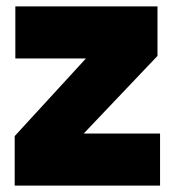

<svg xmlns="http://www.w3.org/2000/svg" viewBox="-20 -581 547 601"><path d="M473 -561H28V-398H249L26 -155V0H481V-163H242L473 -406Z"/></svg>

Font: Poppins STUK1
Style: Regular
Weight: 400
Designer: Jonny Pinhorn (original), Sammy Jo Hughes (modified version)
Foundry: Type Mafia
Version: Version 1.002;hotconv 1.0.109;makeotfexe 2.5.65596